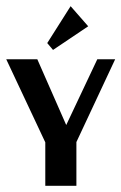

<svg xmlns="http://www.w3.org/2000/svg" viewBox="-30 -601 392 621"><path d="M141.5 -439.5 255.3 -516 198.4 -581 122.8 -461.7ZM217.1 -141.5 342.5 -409.3H284.7L184.2 -196.6L90.7 -409.3H-9.8L116.5 -140.6V0H217.1Z"/></svg>

Font: Gidugu
Style: Regular
Weight: 400
Designer: Purushoth Kumar Guthula
Foundry: Silicon Andhra, USA.
Version: Version 1.0.5; ttfautohint (v1.2.25-373a) -l 7 -r 28 -G 50 -